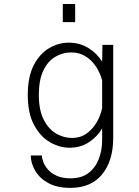

<svg xmlns="http://www.w3.org/2000/svg" viewBox="-20 -723 690 954"><path d="M325.5 11Q276 11 228.2 -16.5Q180.5 -44 149.2 -102Q118 -160 118 -251Q118 -342 148 -399.5Q178 -457 224.5 -484Q271 -511 320.5 -511Q377 -511 420 -484Q463 -457 487.5 -416.5L489 -500H542.5V-38Q542.5 76.5 487.2 143.5Q432 210.5 330 210.5Q262.5 210.5 219 186Q175.5 161.5 154.2 124.2Q133 87 133 49.5H188Q188 62.5 195 81.5Q202 100.5 218.2 119.2Q234.5 138 262 150.5Q289.5 163 330.5 163Q385 163 419.5 136.8Q454 110.5 470.8 67.2Q487.5 24 487.5 -27.5V-85Q463.5 -44 422.2 -16.5Q381 11 325.5 11ZM173 -251Q173 -176.5 196.8 -129.2Q220.5 -82 258.2 -59.8Q296 -37.5 338 -37.5Q379 -37.5 409.5 -59Q440 -80.5 459.8 -114.2Q479.5 -148 487.5 -186V-323.5Q478.5 -358.5 458 -390.5Q437.5 -422.5 406.2 -442.5Q375 -462.5 334 -462.5Q292 -462.5 255.2 -441.2Q218.5 -420 195.8 -373.5Q173 -327 173 -251ZM292 -703H353.5V-613H292Z"/></svg>

Font: Trispace ExtraLight
Style: Regular
Weight: 200
Designer: Tyler Finck
Foundry: Etcetera Type Company
Version: Version 1.210; ttfautohint (v1.8.3)